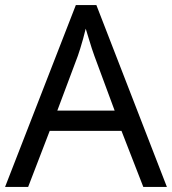

<svg xmlns="http://www.w3.org/2000/svg" viewBox="-20 -737 679 757"><path d="M545 0 459 -221H176L91 0H0L279 -717H360L638 0ZM352 -517Q349 -525 342 -546Q335 -567 328.5 -589.5Q322 -612 318 -624Q313 -604 307.5 -583.5Q302 -563 296.5 -546Q291 -529 287 -517L206 -301H432Z"/></svg>

Font: Noto Sans Malayalam
Style: Regular
Weight: 400
Designer: Jelle Bosma - Monotype Design Team
Foundry: Monotype Imaging Inc.
Version: Version 2.103